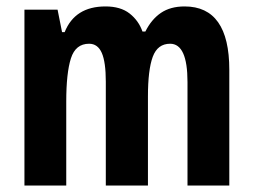

<svg xmlns="http://www.w3.org/2000/svg" viewBox="-20 -577 787 597"><path d="M554 -557Q693 -557 693 -360V0H563V-322Q563 -441 509 -441Q470 -441 455 -400.5Q440 -360 440 -277V0H309V-323Q309 -384 296.5 -412.5Q284 -441 257 -441Q215 -441 200.5 -395.5Q186 -350 186 -261V0H56V-547H159L173 -477H181Q213 -557 308 -557Q355 -557 383 -535Q411 -513 423 -479H432Q451 -517 480.5 -537Q510 -557 554 -557Z"/></svg>

Font: Noto Sans Armenian ExtraCondensed
Style: Bold
Weight: 700
Width: 2
Designer: Monotype Design Team
Foundry: Monotype Imaging Inc.
Version: Version 2.008; ttfautohint (v1.8.4.7-5d5b)